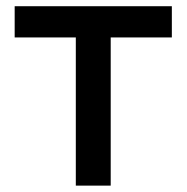

<svg xmlns="http://www.w3.org/2000/svg" viewBox="-20 -582 585 602"><path d="M518.8 -562.5H26V-464.6H217.7V0H327.1V-464.6H518.8Z"/></svg>

Font: Manrope Semibold
Style: Regular
Weight: 600
Width: 4
Designer: Michael Sharanda
Foundry: Michael Sharanda
Version: Version 2.000;PS 002.000;hotconv 1.0.88;makeotf.lib2.5.64775